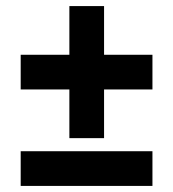

<svg xmlns="http://www.w3.org/2000/svg" viewBox="-20 -575 569 631"><path d="M208 -281H48V-395H208V-555H322V-395H481V-281H322V-121H208ZM48 -78H481V36H48Z"/></svg>

Font: D-DIN
Style: DIN-Bold
Weight: 700
Designer: Charles Nix
Foundry: Datto Inc.
Version: Version 1.00